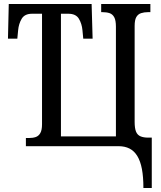

<svg xmlns="http://www.w3.org/2000/svg" viewBox="-20 -734 810 964"><path d="M700 210Q700 154 692.5 114.5Q685 75 669.5 49.5Q654 24 630.5 12Q607 0 576 0H110V-41H125Q145 -41 159.5 -46Q174 -51 182.5 -66Q191 -81 191 -110V-665H141Q104 -665 89 -640Q74 -615 71 -582L67 -540H20L24 -714H440L445 -540H398L394 -582Q391 -615 376 -640Q361 -665 323 -665H286V-49H562V-600Q562 -632 553.5 -647.5Q545 -663 530 -668Q515 -673 494 -673H488V-714H735V-673H723Q704 -673 688.5 -668Q673 -663 664.5 -648.5Q656 -634 656 -604V-122Q656 -90 663 -73Q670 -56 685.5 -49.5Q701 -43 724 -43H742V210Z"/></svg>

Font: Noto Serif Condensed
Style: Regular
Weight: 400
Width: 3
Designer: Monotype Design Team
Foundry: Monotype Imaging Inc.
Version: Version 2.015